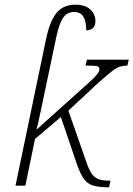

<svg xmlns="http://www.w3.org/2000/svg" viewBox="-20 -790 568 817"><path d="M433 7Q397 6 374.5 -1Q352 -8 337 -28.5Q322 -49 308 -89L239 -292L129 -199L88 0H46L176 -624Q192 -700 220.5 -735Q249 -770 301 -770Q343 -770 364.5 -749.5Q386 -729 386 -700Q386 -662 347 -661Q347 -698 335 -718.5Q323 -739 295 -739Q265 -739 248 -713.5Q231 -688 219 -630L156 -330Q151 -308 146 -283.5Q141 -259 135 -238L360 -440Q382 -460 392.5 -473Q403 -486 403 -496Q403 -505 394 -508Q385 -511 344 -511L350 -536H528L522 -511Q505 -511 490.5 -506.5Q476 -502 456 -486.5Q436 -471 402 -441L271 -319L348 -99Q359 -67 371 -50Q383 -33 401 -27Q419 -21 450 -21L444 7Z"/></svg>

Font: Noto Serif SemiCondensed ExtraLight
Style: Italic
Weight: 200
Width: 4
Italic angle: -12°
Designer: Monotype Design Team
Foundry: Monotype Imaging Inc.
Version: Version 2.013